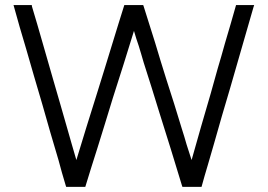

<svg xmlns="http://www.w3.org/2000/svg" viewBox="-20 -727 1053 755"><path d="M506.8 -605.5Q486.3 -540 465.8 -473.6Q445.3 -408.2 423.8 -341.8Q409.2 -293 393.6 -243.2Q377.9 -194.3 363.3 -145.5Q350.6 -106.4 338.9 -68.4Q327.1 -30.3 315.4 7.8Q313.5 7.8 312.5 7.8Q311.5 7.8 309.6 7.8Q302.7 7.8 294.9 7.8Q288.1 7.8 280.3 7.8Q275.4 7.8 270.5 7.8Q265.6 7.8 260.7 7.8Q255.9 7.8 250 7.8Q245.1 7.8 240.2 7.8Q239.3 5.9 239.3 4.9Q239.3 3.9 238.3 2Q231.4 -22.5 223.6 -47.9Q216.8 -73.2 210 -97.7Q193.4 -152.3 177.7 -207Q162.1 -261.7 146.5 -316.4Q129.9 -371.1 114.3 -425.8Q98.6 -479.5 83 -534.2Q70.3 -577.1 57.6 -620.1Q45.9 -663.1 33.2 -707Q33.2 -707 34.2 -707Q37.1 -707 43 -707Q48.8 -707 55.7 -707Q61.5 -707 68.4 -707Q72.3 -707 77.1 -707Q81.1 -707 85.9 -707Q89.8 -707 94.7 -707Q99.6 -707 104.5 -707Q104.5 -706.1 105.5 -705.1Q105.5 -703.1 105.5 -702.1Q127 -630.9 147.5 -558.6Q168 -487.3 188.5 -416Q202.1 -367.2 216.8 -318.4Q230.5 -268.6 245.1 -219.7Q253.9 -189.5 262.7 -158.2Q271.5 -127.9 280.3 -97.7Q299.8 -163.1 320.3 -228.5Q340.8 -293.9 361.3 -359.4Q376 -408.2 391.6 -457Q407.2 -506.8 421.9 -555.7Q433.6 -593.8 445.3 -631.8Q457 -669.9 468.8 -707Q470.7 -707 471.7 -707Q473.6 -707 474.6 -707Q481.4 -707 489.3 -707Q496.1 -707 502.9 -707Q507.8 -707 512.7 -707Q518.6 -707 523.4 -707Q528.3 -707 533.2 -707Q538.1 -707 543 -707Q543.9 -706.1 543.9 -705.1Q544.9 -703.1 544.9 -702.1Q567.4 -630.9 589.8 -559.6Q611.3 -487.3 633.8 -416Q649.4 -367.2 665 -318.4Q679.7 -269.5 695.3 -219.7Q705.1 -189.5 713.9 -158.2Q723.6 -127.9 733.4 -97.7Q752 -163.1 770.5 -228.5Q790 -293.9 808.6 -359.4Q822.3 -408.2 835.9 -457Q850.6 -505.9 864.3 -555.7Q875 -593.8 886.7 -631.8Q897.5 -669.9 908.2 -707Q909.2 -707 911.1 -707Q912.1 -707 914.1 -707Q919.9 -707 926.8 -707Q932.6 -707 939.5 -707Q943.4 -707 948.2 -707Q952.1 -707 957 -707Q961.9 -707 967.8 -707Q973.6 -707 978.5 -707Q978.5 -707 979.5 -707Q978.5 -704.1 976.6 -698.2Q954.1 -618.2 930.7 -539.1Q907.2 -459 884.8 -379.9Q869.1 -325.2 852.5 -270.5Q836.9 -215.8 821.3 -161.1Q808.6 -119.1 796.9 -77.1Q784.2 -35.2 772.5 7.8Q770.5 7.8 769.5 7.8Q768.6 7.8 766.6 7.8Q759.8 7.8 752 7.8Q745.1 7.8 737.3 7.8Q732.4 7.8 727.5 7.8Q722.7 7.8 717.8 7.8Q712.9 7.8 707 7.8Q702.1 7.8 697.3 7.8Q696.3 5.9 696.3 4.9Q696.3 3.9 695.3 2Q672.9 -69.3 651.4 -141.6Q628.9 -212.9 606.4 -285.2Q590.8 -334 576.2 -382.8Q560.5 -432.6 544.9 -481.4Q540 -498 535.2 -514.6Q530.3 -530.3 525.4 -546.9Q520.5 -561.5 515.6 -576.2Q511.7 -590.8 506.8 -605.5Z"/></svg>

Font: LeFont
Style: Light
Weight: 300
Designer: Leryon MEDIA
Version: Version 1.0